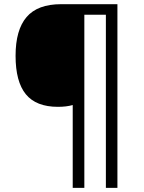

<svg xmlns="http://www.w3.org/2000/svg" viewBox="-20 -780 695 927"><path d="M546.9 127H491.2V-709H387.2V127H331.1V-272.9Q300.8 -264.2 259.8 -264.2Q154.3 -264.2 104.7 -325Q55.2 -385.7 55.2 -510.7Q55.2 -635.7 108.4 -697.8Q161.6 -759.8 274.9 -759.8H546.9Z"/></svg>

Font: OpenSans
Style: Regular
Weight: 400
Foundry: Ascender Corporation
Version: Version 1.10